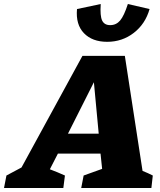

<svg xmlns="http://www.w3.org/2000/svg" viewBox="-92 -935 797 955"><path d="M617 -85Q630 -80 643 -74Q656 -68 668 -62L661 0H312L324 -62L416 -95L408 -171H196L156 -93Q175 -86 194 -78Q213 -70 231 -62L223 0H-72L-60 -62L15 -102L318 -657H529ZM246 -270H399L375 -526ZM441 -727Q367 -727 325.5 -770Q284 -813 291 -890L409 -915Q405 -856 416 -833Q427 -810 456 -810Q486 -810 505.5 -833Q525 -856 544 -915L652 -890Q631 -816 573.5 -771.5Q516 -727 441 -727Z"/></svg>

Font: Piazzolla ExtraBold
Style: Italic
Weight: 800
Italic angle: -11.3°
Designer: Juan Pablo del Peral
Foundry: Huerta Tipografica
Version: Version 1.330